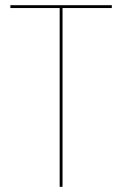

<svg xmlns="http://www.w3.org/2000/svg" viewBox="-20 -720 505 740"><path d="M20 -689H210V0H221V-689H411V-700H20Z"/></svg>

Font: Jost Thin
Style: Regular
Weight: 250
Version: Version 3.710